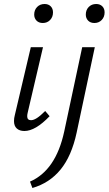

<svg xmlns="http://www.w3.org/2000/svg" viewBox="-20 -650 543 960"><path d="M50 -45Q50 -59 54 -74L134 -414H195L119 -89Q116 -77 116 -69Q116 -49 135 -49Q148 -49 165 -60Q182 -71 206 -95L228 -69Q157 5 102 5Q78 5 64 -7.5Q50 -20 50 -45ZM151 -577Q151 -600 165.5 -615Q180 -630 203 -630Q222 -630 233.5 -618.5Q245 -607 245 -588Q245 -565 230.5 -550Q216 -535 194 -535Q174 -535 162.5 -547Q151 -559 151 -577ZM391 -414H454L363 14Q338 130 283 197.5Q228 265 142 290L130 258Q259 202 301 8ZM409 -577Q409 -600 423.5 -615Q438 -630 461 -630Q480 -630 491.5 -618.5Q503 -607 503 -588Q503 -565 488.5 -550Q474 -535 452 -535Q432 -535 420.5 -547Q409 -559 409 -577Z"/></svg>

Font: LXGW Bright GB
Style: Italic
Weight: 400
Italic angle: -12°
Designer: Christian Thalmann (Catharsis Fonts)
Foundry: LXGW / Christian Thalmann (Catharsis Fonts) / Fontworks Inc.
Version: Version 5.510